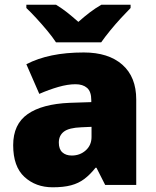

<svg xmlns="http://www.w3.org/2000/svg" viewBox="-20 -786 663 816"><path d="M336 -563Q441 -563 500 -511Q559 -459 559 -363V0H427L390 -73H386Q363 -44 338.5 -25.5Q314 -7 282 1.5Q250 10 204 10Q132 10 84 -34Q36 -78 36 -169Q36 -258 97.5 -301Q159 -344 276 -349L368 -352V-360Q368 -397 350 -412.5Q332 -428 301 -428Q268 -428 228 -416.5Q188 -405 147 -387L92 -513Q140 -538 200.5 -550.5Q261 -563 336 -563ZM325 -245Q273 -243 251.5 -226.5Q230 -210 230 -180Q230 -152 245 -138.5Q260 -125 285 -125Q320 -125 344.5 -147Q369 -169 369 -204V-247ZM218 -606Q203 -629 180.5 -656Q158 -683 134.5 -708.5Q111 -734 92 -752V-766H218Q244 -750 265.5 -733Q287 -716 313 -693Q339 -716 362 -733.5Q385 -751 411 -766H535V-752Q518 -735 494.5 -709.5Q471 -684 448.5 -656.5Q426 -629 410 -606Z"/></svg>

Font: Noto Sans Bengali UI Black
Style: Regular
Weight: 900
Designer: Jelle Bosma - Monotype Design Team
Foundry: Monotype Imaging Inc.
Version: Version 2.003; ttfautohint (v1.8.4.7-5d5b)